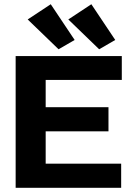

<svg xmlns="http://www.w3.org/2000/svg" viewBox="-20 -888 640 908"><path d="M54 0V-623H556V-510H196V-381H493V-267H196V-114H553V0ZM257 -655 111 -796 220 -868 333 -699ZM449 -655 303 -796 412 -868 525 -699Z"/></svg>

Font: Inconsolata Expanded Black
Style: Regular
Weight: 900
Width: 7
Monospace: yes
Designer: Raph Levien, Cyreal, Brenton Simpson
Foundry: Raph Levien, Cyreal, Google
Version: Version 3.001; ttfautohint (v1.8.2.53-6de2)